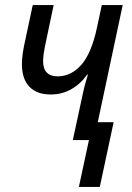

<svg xmlns="http://www.w3.org/2000/svg" viewBox="-20 -556 525 762"><path d="M333 0H269L304 -162Q314 -213 329 -260H326Q300 -223 263 -202Q226 -181 181 -181Q126 -181 96.5 -212Q67 -243 67 -301Q67 -338 79 -391L110 -536H193L163 -394Q151 -339 151 -314Q151 -253 209 -253Q262 -253 302.5 -298.5Q343 -344 365 -447L384 -536H467L368 -71H431L376 186H293Z"/></svg>

Font: Noto Sans UI Narrow
Style: Italic
Weight: 400
Width: 4
Italic angle: -12°
Designer: Monotype Design Team
Foundry: Monotype Imaging Inc.
Version: Version 1.001